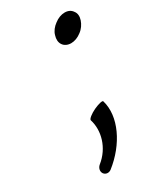

<svg xmlns="http://www.w3.org/2000/svg" viewBox="-160 -542 610 726"><g transform="rotate(-30 145.5 -179.5)"><path d="M288 -427C293 -442 292 -456 284 -466C277 -477 265 -483 250 -483C235 -483 219 -477 205 -466C191 -456 180 -442 176 -427C171 -412 172 -397 179 -387C186 -376 199 -370 214 -370C229 -370 245 -376 259 -387C273 -397 283 -412 288 -427ZM103 119C185 55 232 -42 209 -119C208 -124 190 -120 168 -110C147 -100 131 -87 132 -81C149 -28 131 39 78 81C67 90 64 105 71 115C78 125 92 127 103 119Z"/></g></svg>

Font: Nupuram Light Oblique
Style: Regular
Weight: 300
Designer: Santhosh Thottingal (santhosh.thottingal@gmail.com)
Foundry: SMC
Version: Version 1.000